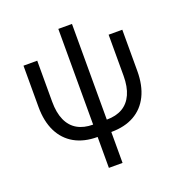

<svg xmlns="http://www.w3.org/2000/svg" viewBox="-152 -799 1069 1134"><g transform="rotate(-20 382.5 -232.0)"><path d="M339.4 9.8Q254.9 9.8 195.1 -23.9Q135.3 -57.6 103.5 -121.8Q71.8 -186 71.8 -276.4V-535.6H158.2V-277.8Q158.2 -208.5 179.2 -161.6Q200.2 -114.7 240.7 -91.3Q281.2 -67.9 339.4 -67.9H425.3Q483.9 -67.9 524.2 -91.3Q564.5 -114.7 585.7 -161.6Q606.9 -208.5 606.9 -277.8V-535.6H692.9V-276.4Q692.9 -186 661.4 -121.8Q629.9 -57.6 570.1 -23.9Q510.3 9.8 425.3 9.8ZM339.4 204.1V-669.4H425.3V204.1Z"/></g></svg>

Font: Inter 20pt
Style: Regular
Weight: 400
Version: Version 4.001;git-66647c0bb